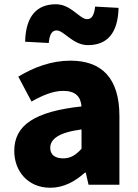

<svg xmlns="http://www.w3.org/2000/svg" viewBox="-20 -868 646 902"><path d="M216 14C279 14 332 -15 379 -57H383L396 0H541V-323C541 -501 458 -583 311 -583C222 -583 141 -553 66 -508L128 -391C185 -423 232 -441 277 -441C335 -441 359 -414 363 -368C141 -344 47 -279 47 -159C47 -64 111 14 216 14ZM277 -124C240 -124 216 -140 216 -173C216 -213 252 -245 363 -260V-169C337 -141 313 -124 277 -124ZM393 -656C482 -656 534 -710 537 -831L427 -837C422 -794 410 -778 389 -778C354 -778 314 -848 243 -848C154 -848 101 -794 98 -672L209 -666C213 -710 226 -725 246 -725C281 -725 322 -656 393 -656Z"/></svg>

Font: Noto Sans T Chinese Black
Style: Bold
Weight: 900
Designer: Ryoko NISHIZUKA (kana & ideographs); Paul D. Hunt (Latin, Greek & Cyrillic); Wenlong ZHANG (bopomofo); Sandoll Communica
Foundry: Adobe Systems Incorporated
Version: Version 1.000;PS 1;hotconv 1.0.78;makeotf.lib2.5.61930